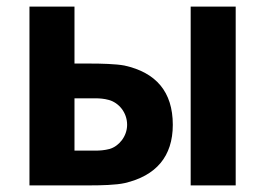

<svg xmlns="http://www.w3.org/2000/svg" viewBox="-20 -560 802 580"><path d="M254 0C284 0 331 -1 357 -7C451 -29 502 -87 502 -183C502 -283 451 -341 356 -362C330 -367 284 -368 254 -368H205V-540H69V0ZM692 0V-540H556V0ZM205 -263H269C280 -263 295 -262 309 -258C338 -250 364 -221 364 -183C364 -148 339 -118 311 -110C296 -106 281 -105 269 -105H205Z"/></svg>

Font: Manrope ExtraBold
Style: Regular
Weight: 800
Designer: Mikhail Sharanda
Foundry: Mikhail Sharanda
Version: Version 4.505